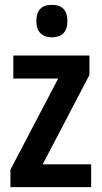

<svg xmlns="http://www.w3.org/2000/svg" viewBox="-20 -772 419 792"><path d="M356 0H23V-72L220 -448H35V-543H349V-463L156 -94H356ZM194 -752Q258 -752 258 -685Q258 -651 241 -634.5Q224 -618 194 -618Q165 -618 147.5 -634.5Q130 -651 130 -685Q130 -752 194 -752Z"/></svg>

Font: Noto Sans Gurmukhi Condensed SemiBold
Style: Regular
Weight: 600
Width: 3
Designer: Jelle Bosma - Monotype Design Team
Foundry: Monotype Imaging Inc.
Version: Version 2.004; ttfautohint (v1.8.4.7-5d5b)